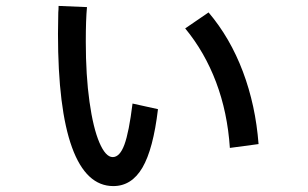

<svg xmlns="http://www.w3.org/2000/svg" viewBox="-20 -577 1040 649"><path d="M176 -463 177 -535Q178 -545 178 -557L274 -553Q270 -511 270 -436Q270 -322 282.5 -233Q295 -144 316 -95Q337 -46 361 -46Q385 -46 400.5 -88Q416 -130 428 -227L514 -208Q498 -73 461.5 -10.5Q425 52 363 52Q271 52 223.5 -78.5Q176 -209 176 -463ZM757 -77Q749 -197 710.5 -299Q672 -401 606 -481L685 -535Q758 -449 801 -335Q844 -221 854 -90Z"/></svg>

Font: IBM Plex Sans JP Medm
Style: Regular
Weight: 500
Designer: Mike Abbink; Paul van der Laan; Pieter van Rosmalen; Wujin Sim; Yejin Wi; Jinhee Kim; Boomi Park; Yona Kim; Kichan Ma
Foundry: Sandoll Inc.
Version: Version 1.002